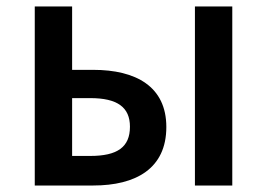

<svg xmlns="http://www.w3.org/2000/svg" viewBox="-20 -571 822 591"><path d="M87 0H267C398 0 492 -52 492 -180C492 -305 398 -356 267 -356H202V-551H87ZM202 -91V-269H258C341 -269 380 -241 380 -181C380 -118 341 -91 258 -91ZM580 0H695V-551H580Z"/></svg>

Font: Noto Sans CJK HK Medium
Style: Regular
Weight: 500
Designer: Ryoko NISHIZUKA 西塚涼子 (kana, bopomofo & ideographs); Paul D. Hunt (Latin, Greek & Cyrillic); Sandoll Communications 산돌커뮤니
Foundry: Adobe
Version: Version 2.004;hotconv 1.0.118;makeotfexe 2.5.65603